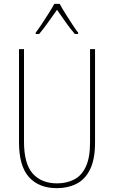

<svg xmlns="http://www.w3.org/2000/svg" viewBox="-20 -970 594 1000"><path d="M475 -228Q475 -140 449 -87.5Q423 -35 378 -12.5Q333 10 277 10Q182 10 130.5 -48Q79 -106 79 -228V-714H105V-232Q105 -117 150.5 -66Q196 -15 277 -15Q328 -15 367 -35.5Q406 -56 427.5 -103Q449 -150 449 -228V-714H475ZM291 -950Q303 -927 322 -897Q341 -867 359 -839.5Q377 -812 387 -800V-793H370Q347 -819 322 -854.5Q297 -890 277 -919Q257 -891 231.5 -855Q206 -819 184 -793H166V-800Q179 -817 197 -844Q215 -871 233 -899.5Q251 -928 263 -950Z"/></svg>

Font: Noto Sans Telugu Condensed Thin
Style: Regular
Weight: 100
Width: 3
Designer: Jelle Bosma - Monotype Design Team
Foundry: Monotype Imaging Inc.
Version: Version 2.005; ttfautohint (v1.8.4.7-5d5b)